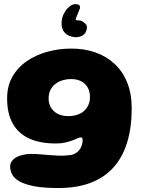

<svg xmlns="http://www.w3.org/2000/svg" viewBox="-20 -708 728 956"><path d="M271.1 228.2Q195.6 228.2 148.3 218.9Q101 209.5 75.3 194.2Q49.6 178.9 40.1 160Q30.5 141.1 30.5 122.5Q30.5 101.1 45.1 87Q59.6 72.9 84.2 65.6Q108.9 58.4 139.1 58.4Q158.2 58.4 180.8 60.4Q203.4 62.4 227.1 64.4Q250.9 66.4 274.7 67.1Q298.5 67.8 320.9 65.1Q340 64 353.3 56.8Q366.6 49.6 375.1 38.7Q383.6 27.8 387.6 14.9Q391.5 2.1 391.5 -10.8Q391.5 -14.2 390.6 -17.2Q389.6 -20.1 387.8 -22.1Q386 -24 382.8 -24Q377 -24 366.7 -19.3Q356.4 -14.6 341 -8.8Q325.6 -3 304.9 1.7Q284.2 6.4 258.1 6.4Q178.9 6.4 124.8 -18.6Q70.8 -43.6 43.1 -93.5Q15.4 -143.4 15.4 -217.8Q15.4 -280.5 42.4 -327.1Q69.4 -373.8 115.1 -404.7Q160.9 -435.6 218 -450.9Q275.1 -466.1 335.6 -466.1Q401.4 -466.1 456.2 -446.6Q511.1 -427 551.4 -389.1Q591.8 -351.2 613.8 -295.8Q635.8 -240.4 635.8 -168.5Q635.8 -72.8 613 1.3Q590.2 75.4 544.8 125.9Q499.4 176.4 430.9 202.3Q362.4 228.2 271.1 228.2ZM320.8 -129.9Q345 -129.9 364.8 -136.6Q384.6 -143.2 398.6 -155.8Q412.6 -168.4 420.3 -185.8Q428 -203.2 428 -224.6Q428 -252 416.8 -272.1Q405.6 -292.2 384.5 -303.3Q363.4 -314.4 332.9 -314.4Q313 -314.4 293.4 -308.8Q273.8 -303.1 257.5 -291.4Q241.2 -279.6 231.6 -261.1Q222 -242.6 222 -216.9Q222 -192 233.8 -172.2Q245.6 -152.4 267.8 -141.1Q289.9 -129.9 320.8 -129.9ZM358 -687.5Q373 -686.2 376.4 -680.2Q379.8 -674.2 378 -666.5Q375.1 -659.2 371.2 -649.6Q367.2 -640 363.9 -631.4Q356 -614.6 357.5 -609.8Q358.5 -607.9 361.2 -607.2Q363.9 -606.6 368.4 -606.6Q375.9 -606.6 382.3 -605.2Q388.8 -603.9 393.2 -599.2Q402.6 -594.1 409.4 -584.9Q416.1 -575.6 410.6 -558Q404 -534 381.1 -526.6Q358.1 -519.2 337.1 -525.6Q309.8 -532.6 296.7 -552.3Q283.6 -572 287.4 -605.1Q289.5 -622.8 297.9 -639.8Q306.2 -656.8 317.9 -668Q326.8 -677.4 337.1 -682.8Q347.5 -688.2 358 -687.5Z"/></svg>

Font: Gluten Thin
Style: Regular
Weight: 100
Designer: Tyler Finck
Foundry: Etcetera Type Company
Version: Version 1.300